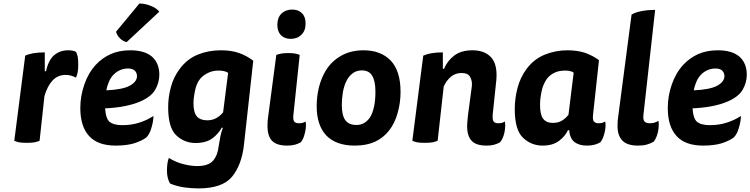

<svg xmlns="http://www.w3.org/2000/svg" viewBox="-20 -801 4228 1082"><path d="M232.4 -505.9Q195.3 -505.9 168 -501Q140.6 -496.1 122.1 -487.3Q101.6 -327.1 60.5 -7.8Q70.3 -2.9 86.9 1Q103.5 3.9 130.9 3.9Q158.2 3.9 174.8 1Q192.4 -2.9 203.1 -7.8Q211.9 -91.8 230.5 -259.8Q247.1 -316.4 276.4 -347.7Q305.7 -378.9 350.6 -378.9Q369.1 -378.9 382.8 -374Q396.5 -370.1 408.2 -363.3Q414.1 -377 418 -394.5Q420.9 -412.1 420.9 -438.5Q420.9 -463.9 418 -481.4Q414.1 -498 408.2 -508.8Q399.4 -513.7 388.7 -515.6Q377.9 -517.6 364.3 -517.6Q317.4 -517.6 284.2 -489.3Q252 -460 239.3 -399.4Q236.3 -399.4 232.4 -399.4Q232.4 -425.8 232.4 -505.9Z M877.9 -379.9Q877.9 -444.3 836.9 -481.4Q794.9 -517.6 714.8 -517.6Q652.3 -517.6 603.5 -496.1Q554.7 -473.6 519.5 -435.5Q477.5 -389.6 455.1 -324.2Q432.6 -259.8 432.6 -192.4Q432.6 -87.9 482.4 -34.2Q531.2 19.5 631.8 19.5Q692.4 19.5 735.4 6.8Q778.3 -6.8 804.7 -26.4Q824.2 -45.9 834 -83Q844.7 -119.1 844.7 -147.5Q807.6 -123 763.7 -109.4Q720.7 -95.7 668.9 -95.7Q622.1 -95.7 598.6 -113.3Q576.2 -131.8 572.3 -190.4Q635.7 -193.4 683.6 -203.1Q732.4 -212.9 766.6 -227.5Q830.1 -253.9 854.5 -294.9Q877.9 -335.9 877.9 -379.9ZM579.1 -292Q584 -316.4 591.8 -335Q598.6 -353.5 607.4 -365.2Q623 -387.7 647.5 -401.4Q672.9 -415 701.2 -415Q727.5 -415 740.2 -402.3Q752 -389.6 752 -372.1Q752 -340.8 711.9 -318.4Q670.9 -295.9 579.1 -292ZM877.9 -735.4Q860.4 -756.8 828.1 -768.6Q795.9 -781.2 765.6 -781.2Q721.7 -727.5 633.8 -622.1Q639.6 -601.6 655.3 -585.9Q670.9 -569.3 693.4 -563.5Q754.9 -620.1 877.9 -735.4Z M1236.3 -81.1Q1227.5 -60.5 1221.7 -31.2Q1215.8 -1 1212.9 19.5Q1207 74.2 1180.7 104.5Q1154.3 134.8 1090.8 134.8Q1055.7 134.8 1013.7 124Q970.7 113.3 931.6 88.9Q920.9 116.2 920.9 159.2Q920.9 159.2 920.9 160.2Q920.9 204.1 938.5 233.4Q973.6 248 1016.6 254.9Q1059.6 260.7 1098.6 260.7Q1233.4 260.7 1288.1 194.3Q1341.8 127.9 1354.5 17.6Q1372.1 -140.6 1407.2 -459Q1371.1 -486.3 1328.1 -502Q1285.2 -517.6 1224.6 -517.6Q1154.3 -517.6 1094.7 -493.2Q1034.2 -468.8 992.2 -412.1Q958 -366.2 943.4 -311.5Q927.7 -255.9 927.7 -196.3Q927.7 -81.1 973.6 -38.1Q1019.5 4.9 1082 4.9Q1139.6 4.9 1175.8 -20.5Q1210.9 -46.9 1229.5 -81.1Q1231.4 -81.1 1236.3 -81.1ZM1237.3 -168Q1220.7 -147.5 1199.2 -135.7Q1176.8 -123 1147.5 -123Q1109.4 -123 1089.8 -144.5Q1070.3 -167 1070.3 -217.8Q1070.3 -249 1079.1 -290Q1086.9 -331.1 1108.4 -357.4Q1125 -377 1151.4 -389.6Q1177.7 -403.3 1210.9 -403.3Q1226.6 -403.3 1241.2 -400.4Q1255.9 -397.5 1265.6 -390.6Q1255.9 -316.4 1237.3 -168Z M1668.9 -491.2Q1661.1 -496.1 1644.5 -499Q1627.9 -502 1604.5 -502Q1580.1 -502 1564.5 -499Q1547.9 -496.1 1537.1 -491.2Q1522.5 -377.9 1492.2 -151.4Q1490.2 -138.7 1488.3 -121.1Q1487.3 -102.5 1487.3 -90.8Q1487.3 -35.2 1512.7 -7.8Q1539.1 19.5 1597.7 19.5Q1623 19.5 1641.6 14.6Q1659.2 9.8 1674.8 1Q1690.4 -16.6 1698.2 -51.8Q1704.1 -74.2 1704.1 -92.8Q1704.1 -105.5 1702.1 -116.2Q1693.4 -111.3 1684.6 -108.4Q1675.8 -106.4 1664.1 -106.4Q1647.5 -106.4 1638.7 -115.2Q1629.9 -125 1633.8 -157.2Q1645.5 -268.6 1668.9 -491.2ZM1627 -747.1Q1588.9 -747.1 1565.4 -723.6Q1543 -701.2 1543 -661.1Q1543 -623 1563.5 -602.5Q1584 -582 1618.2 -582Q1655.3 -582 1678.7 -605.5Q1702.1 -627.9 1702.1 -668Q1702.1 -707 1681.6 -726.6Q1661.1 -747.1 1627 -747.1Z M2029.3 -517.6Q1956.1 -517.6 1901.4 -486.3Q1847.7 -455.1 1816.4 -404.3Q1791 -362.3 1777.3 -309.6Q1764.6 -255.9 1764.6 -203.1Q1764.6 -94.7 1819.3 -37.1Q1874 19.5 1979.5 19.5Q2044.9 19.5 2092.8 -2Q2140.6 -24.4 2171.9 -64.5Q2205.1 -106.4 2220.7 -164.1Q2237.3 -221.7 2237.3 -283.2Q2237.3 -401.4 2181.6 -460Q2125 -517.6 2029.3 -517.6ZM2019.5 -404.3Q2060.5 -404.3 2078.1 -373Q2095.7 -342.8 2095.7 -284.2Q2095.7 -236.3 2087.9 -200.2Q2080.1 -164.1 2066.4 -141.6Q2054.7 -123 2036.1 -110.4Q2016.6 -96.7 1988.3 -96.7Q1946.3 -96.7 1925.8 -124Q1906.2 -151.4 1906.2 -210Q1906.2 -240.2 1912.1 -280.3Q1918.9 -320.3 1935.5 -350.6Q1948.2 -374 1968.8 -388.7Q1989.3 -404.3 2019.5 -404.3Z M2303.7 -7.8Q2313.5 -2.9 2330.1 1Q2346.7 3.9 2374 3.9Q2401.4 3.9 2418 1Q2435.5 -2.9 2446.3 -7.8Q2457 -109.4 2480.5 -313.5Q2496.1 -347.7 2521.5 -369.1Q2546.9 -389.6 2581.1 -389.6Q2615.2 -389.6 2627 -371.1Q2639.6 -351.6 2639.6 -326.2Q2639.6 -319.3 2638.7 -311.5Q2637.7 -304.7 2636.7 -297.9Q2630.9 -249 2617.2 -151.4Q2615.2 -138.7 2614.3 -121.1Q2612.3 -102.5 2612.3 -90.8Q2612.3 -35.2 2637.7 -7.8Q2663.1 19.5 2721.7 19.5Q2748 19.5 2764.6 14.6Q2782.2 9.8 2797.9 1Q2813.5 -16.6 2822.3 -51.8Q2827.1 -74.2 2827.1 -92.8Q2827.1 -105.5 2825.2 -116.2Q2817.4 -111.3 2807.6 -108.4Q2798.8 -106.4 2787.1 -106.4Q2770.5 -106.4 2762.7 -115.2Q2753.9 -125 2756.8 -157.2Q2762.7 -212.9 2774.4 -325.2Q2775.4 -340.8 2777.3 -352.5Q2778.3 -365.2 2778.3 -377.9Q2778.3 -451.2 2741.2 -484.4Q2705.1 -517.6 2642.6 -517.6Q2578.1 -517.6 2539.1 -487.3Q2500 -457 2482.4 -413.1Q2479.5 -413.1 2475.6 -413.1Q2475.6 -436.5 2475.6 -505.9Q2438.5 -505.9 2411.1 -501Q2383.8 -496.1 2365.2 -487.3Q2344.7 -327.1 2303.7 -7.8Z M3355.5 -461.9Q3321.3 -487.3 3278.3 -502.9Q3234.4 -517.6 3177.7 -517.6Q3109.4 -517.6 3047.9 -492.2Q2987.3 -466.8 2946.3 -411.1Q2912.1 -364.3 2896.5 -305.7Q2880.9 -247.1 2880.9 -185.5Q2880.9 -68.4 2927.7 -24.4Q2974.6 19.5 3037.1 19.5Q3094.7 19.5 3129.9 -6.8Q3165 -33.2 3180.7 -67.4Q3182.6 -67.4 3187.5 -67.4Q3191.4 -21.5 3216.8 -1Q3243.2 19.5 3287.1 19.5Q3312.5 19.5 3330.1 14.6Q3347.7 9.8 3363.3 1Q3377.9 -16.6 3386.7 -51.8Q3392.6 -74.2 3392.6 -92.8Q3392.6 -105.5 3390.6 -116.2Q3381.8 -111.3 3373 -108.4Q3364.3 -106.4 3352.5 -106.4Q3335.9 -106.4 3327.1 -116.2Q3318.4 -126 3322.3 -157.2Q3333 -258.8 3355.5 -461.9ZM3183.6 -154.3Q3168 -133.8 3146.5 -121.1Q3126 -108.4 3095.7 -108.4Q3058.6 -108.4 3041 -131.8Q3023.4 -154.3 3023.4 -210.9Q3023.4 -245.1 3032.2 -287.1Q3041 -328.1 3062.5 -357.4Q3078.1 -377.9 3103.5 -390.6Q3128.9 -403.3 3165 -403.3Q3181.6 -403.3 3192.4 -400.4Q3203.1 -398.4 3212.9 -391.6Q3203.1 -312.5 3183.6 -154.3Z M3671.9 -745.1Q3627 -745.1 3594.7 -738.3Q3562.5 -732.4 3539.1 -718.8Q3513.7 -529.3 3464.8 -151.4Q3462.9 -138.7 3460.9 -121.1Q3460 -102.5 3460 -90.8Q3460 -37.1 3487.3 -8.8Q3514.6 19.5 3575.2 19.5Q3604.5 19.5 3625 13.7Q3646.5 7.8 3664.1 -2.9Q3678.7 -20.5 3687.5 -55.7Q3692.4 -78.1 3692.4 -96.7Q3692.4 -109.4 3690.4 -120.1Q3679.7 -113.3 3667 -109.4Q3654.3 -106.4 3641.6 -106.4Q3621.1 -106.4 3612.3 -116.2Q3602.5 -126 3606.4 -157.2Q3627.9 -352.5 3671.9 -745.1Z M4188.5 -379.9Q4188.5 -444.3 4147.5 -481.4Q4105.5 -517.6 4025.4 -517.6Q3962.9 -517.6 3914.1 -496.1Q3865.2 -473.6 3830.1 -435.5Q3788.1 -389.6 3765.6 -324.2Q3743.2 -259.8 3743.2 -192.4Q3743.2 -87.9 3793 -34.2Q3841.8 19.5 3942.4 19.5Q4002.9 19.5 4045.9 6.8Q4088.9 -6.8 4115.2 -26.4Q4134.8 -45.9 4144.5 -83Q4155.3 -119.1 4155.3 -147.5Q4118.2 -123 4074.2 -109.4Q4031.2 -95.7 3979.5 -95.7Q3932.6 -95.7 3909.2 -113.3Q3886.7 -131.8 3882.8 -190.4Q3946.3 -193.4 3994.1 -203.1Q4043 -212.9 4077.1 -227.5Q4140.6 -253.9 4165 -294.9Q4188.5 -335.9 4188.5 -379.9ZM3889.6 -292Q3894.5 -316.4 3902.3 -335Q3909.2 -353.5 3918 -365.2Q3933.6 -387.7 3958 -401.4Q3983.4 -415 4011.7 -415Q4038.1 -415 4050.8 -402.3Q4062.5 -389.6 4062.5 -372.1Q4062.5 -340.8 4022.5 -318.4Q3981.4 -295.9 3889.6 -292Z"/></svg>

Font: cl
Style: Bold Italic
Weight: 400
Designer: Mitja Miklavcic
Version: Version 7.504; 2011; Build 1022